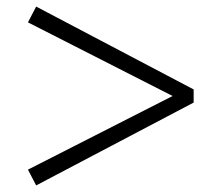

<svg xmlns="http://www.w3.org/2000/svg" viewBox="-20 -661 655 584"><path d="M90 -641 65 -593 505 -369 65 -145 90 -97 569 -349V-389Z"/></svg>

Font: Noto Serif CJK JP Black
Style: Regular
Weight: 900
Designer: Ryoko NISHIZUKA 西塚涼子 (kana & ideographs); Frank Grießhammer (Latin, Greek & Cyrillic); Wenlong ZHANG 张文龙 (bopomofo); San
Foundry: Adobe Systems Incorporated
Version: Version 1.001;PS 1.001;hotconv 16.6.54;makeotf.lib2.5.65590